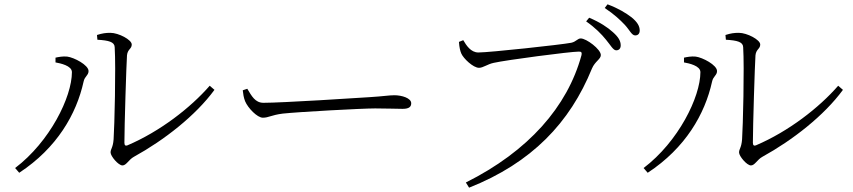

<svg xmlns="http://www.w3.org/2000/svg" viewBox="-20 -826 3950 889"><path d="M429 -664 431 -642C483 -639 510 -632 511 -608C517 -512 510 -239 506 -181C503 -141 492 -137 492 -120C492 -103 528 -60 547 -60C565 -60 576 -87 600 -100C740 -177 886 -291 973 -410L951 -429C862 -327 722 -218 570 -153C562 -150 556 -152 556 -165C556 -241 565 -527 568 -570C571 -599 590 -599 590 -620C590 -642 529 -674 491 -674C470 -674 454 -672 429 -664ZM237 -537C259 -533 313 -522 313 -492C313 -377 211 -170 50 -48L69 -26C244 -141 334 -298 367 -448C372 -473 390 -477 390 -497C390 -525 323 -560 291 -564C271 -566 250 -562 237 -559Z M1125 -415 1104 -408C1106 -390 1108 -375 1115 -357C1128 -326 1171 -281 1197 -281C1224 -281 1235 -293 1289 -300C1363 -308 1656 -324 1717 -324C1776 -324 1811 -322 1844 -322C1876 -322 1884 -333 1884 -348C1884 -372 1840 -385 1806 -385C1780 -385 1756 -380 1689 -376C1647 -373 1286 -350 1200 -350C1161 -350 1145 -382 1125 -415Z M2786 -642C2807 -617 2819 -593 2833 -593C2846 -593 2854 -601 2854 -616C2854 -636 2844 -654 2818 -677C2794 -699 2758 -723 2708 -744L2694 -727C2737 -697 2765 -668 2786 -642ZM2873 -711C2896 -686 2905 -662 2921 -662C2934 -662 2942 -670 2942 -685C2942 -705 2931 -724 2904 -746C2879 -765 2844 -787 2793 -806L2780 -789C2825 -759 2850 -735 2873 -711ZM2195 -583C2160 -583 2139 -616 2125 -640L2105 -632C2107 -604 2111 -590 2116 -578C2126 -555 2171 -512 2198 -512C2217 -512 2237 -529 2266 -535C2323 -548 2620 -587 2659 -587C2670 -587 2676 -586 2672 -569C2607 -332 2427 -126 2137 19L2152 43C2442 -72 2619 -258 2721 -509C2735 -542 2762 -552 2762 -571C2762 -598 2695 -648 2669 -648C2654 -648 2648 -633 2625 -628C2579 -619 2246 -583 2195 -583Z M3339 -664 3341 -642C3393 -639 3420 -632 3421 -608C3427 -512 3420 -239 3416 -181C3413 -141 3402 -137 3402 -120C3402 -103 3438 -60 3457 -60C3475 -60 3486 -87 3510 -100C3650 -177 3796 -291 3883 -410L3861 -429C3772 -327 3632 -218 3480 -153C3472 -150 3466 -152 3466 -165C3466 -241 3475 -527 3478 -570C3481 -599 3500 -599 3500 -620C3500 -642 3439 -674 3401 -674C3380 -674 3364 -672 3339 -664ZM3147 -537C3169 -533 3223 -522 3223 -492C3223 -377 3121 -170 2960 -48L2979 -26C3154 -141 3244 -298 3277 -448C3282 -473 3300 -477 3300 -497C3300 -525 3233 -560 3201 -564C3181 -566 3160 -562 3147 -559Z"/></svg>

Font: Kiri Minchoo Light
Style: Regular
Weight: 300
Designer: Ryoko NISHIZUKA 西塚涼子 (kana & ideographs); Frank Grießhammer (Latin, Greek & Cyrillic);
akenotsuki.com/eyeben/fonts/ (U+
Foundry: Adobe
akenotsuki.com/eyeben/fonts/
Version: Version 4.002;hotconv 1.0.119;makeotfexe 2.5.65604